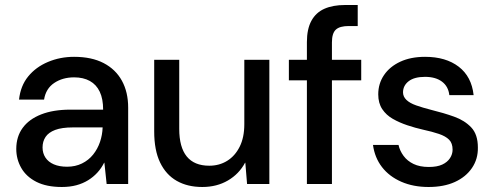

<svg xmlns="http://www.w3.org/2000/svg" viewBox="-20 -735 1971 767"><path d="M227 12Q166 12 125.5 -8.5Q85 -29 65 -64Q45 -99 45 -140Q45 -189 70.5 -224Q96 -259 144.5 -278Q193 -297 261 -297H392Q392 -340 378.5 -368.5Q365 -397 339 -411.5Q313 -426 276 -426Q230 -426 196.5 -403.5Q163 -381 156 -337H56Q62 -392 92.5 -429.5Q123 -467 171.5 -487.5Q220 -508 276 -508Q346 -508 394 -483Q442 -458 467 -412.5Q492 -367 492 -305V0H406L397 -85H396Q385 -63 369 -45.5Q353 -28 332 -15Q311 -2 285 5Q259 12 227 12ZM248 -69Q281 -69 307.5 -82Q334 -95 352 -117.5Q370 -140 379.5 -168Q389 -196 390 -226H271Q227 -226 200.5 -216Q174 -206 162 -188Q150 -170 150 -146Q150 -123 161.5 -105.5Q173 -88 195 -78.5Q217 -69 248 -69Z M788 12Q729 12 686 -12.5Q643 -37 619.5 -86Q596 -135 596 -210V-496H696V-220Q696 -147 726 -110Q756 -73 816 -73Q856 -73 887.5 -92.5Q919 -112 937.5 -149Q956 -186 956 -239V-496H1056V0H967L960 -85H959Q935 -40 890.5 -14Q846 12 788 12Z M1206 0V-567Q1206 -619 1224 -652Q1242 -685 1276 -700Q1310 -715 1358 -715H1409V-631H1373Q1337 -631 1321.5 -616.5Q1306 -602 1306 -566V0ZM1134 -414V-496H1423V-414Z M1692 12Q1631 12 1583 -9Q1535 -30 1506 -67.5Q1477 -105 1470 -156H1572Q1577 -133 1592 -112.5Q1607 -92 1632 -80Q1657 -68 1693 -68Q1726 -68 1746.5 -77.5Q1767 -87 1777.5 -103Q1788 -119 1788 -137Q1788 -163 1774 -177Q1760 -191 1733.5 -200Q1707 -209 1670 -217Q1639 -224 1607.5 -234.5Q1576 -245 1549.5 -260Q1523 -275 1507 -299Q1491 -323 1491 -358Q1491 -401 1514 -435Q1537 -469 1579 -488.5Q1621 -508 1678 -508Q1761 -508 1812.5 -468.5Q1864 -429 1872 -355H1775Q1771 -390 1745.5 -409Q1720 -428 1678 -428Q1635 -428 1612.5 -410.5Q1590 -393 1590 -366Q1590 -349 1603.5 -336Q1617 -323 1642.5 -314Q1668 -305 1703 -296Q1752 -284 1794 -269Q1836 -254 1862.5 -226Q1889 -198 1889 -146Q1890 -100 1865.5 -64Q1841 -28 1797 -8Q1753 12 1692 12Z"/></svg>

Font: DM Sans 28pt Medium
Style: Regular
Weight: 500
Version: Version 4.004;gftools[0.9.30]